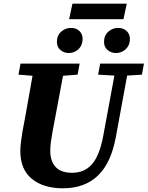

<svg xmlns="http://www.w3.org/2000/svg" viewBox="-20 -1001 799 1039"><path d="M321 18Q215 18 152.5 -33Q90 -84 90 -184Q90 -207 93.5 -233Q97 -259 101 -286L115 -360Q125 -417 135.5 -475Q146 -533 156 -591L80 -597L91 -657H411L400 -597L321 -591L265 -292Q260 -264 256 -237.5Q252 -211 252 -184Q252 -130 280.5 -98Q309 -66 370 -66Q437 -66 477.5 -112Q518 -158 538 -262L599 -592L511 -597L522 -657H759L748 -597L668 -592L607 -260Q581 -118 509 -50Q437 18 321 18ZM352 -714Q327 -714 307.5 -730Q288 -746 288 -774Q288 -809 311 -829.5Q334 -850 364 -850Q392 -850 409.5 -833.5Q427 -817 427 -790Q427 -756 405 -735Q383 -714 352 -714ZM607 -714Q582 -714 562.5 -730Q543 -746 543 -774Q543 -809 566 -829.5Q589 -850 619 -850Q647 -850 665 -833.5Q683 -817 683 -790Q683 -756 660.5 -735Q638 -714 607 -714ZM354 -897 372 -981H666L648 -897Z"/></svg>

Font: Source Serif 4 SmText
Style: Bold Italic
Weight: 700
Italic angle: -12°
Designer: Frank Grießhammer
Foundry: Adobe
Version: Version 4.005;hotconv 1.1.0;makeotfexe 2.6.0